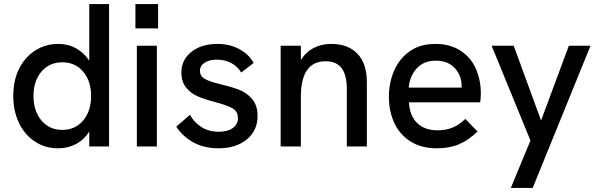

<svg xmlns="http://www.w3.org/2000/svg" viewBox="-20 -717 2933 940"><path d="M45 -247Q45 -324 74 -381.5Q103 -439 153.5 -470.5Q204 -502 265 -502Q314 -502 353 -480Q392 -458 417 -420V-697H514V0H417V-73Q392 -33 352.5 -12Q313 9 265 9Q200 9 150 -24.5Q100 -58 72.5 -116Q45 -174 45 -247ZM426 -247Q426 -321 387 -366.5Q348 -412 285 -412Q222 -412 183 -366.5Q144 -321 144 -247Q144 -173 183 -127Q222 -81 285 -81Q348 -81 387 -127Q426 -173 426 -247Z M650 -493H748V0H650ZM643 -697H754V-578H643Z M843 -97 910 -155Q930 -118 966 -95Q1002 -72 1050 -72Q1094 -72 1119.5 -90Q1145 -108 1145 -139Q1145 -172 1117 -187.5Q1089 -203 1030 -218Q981 -231 947.5 -245.5Q914 -260 891 -288.5Q868 -317 868 -362Q868 -424 917 -463Q966 -502 1045 -502Q1102 -502 1149 -478Q1196 -454 1222 -409L1161 -362Q1141 -394 1110 -409.5Q1079 -425 1041 -425Q1005 -425 982 -410Q959 -395 959 -371Q959 -345 981.5 -331.5Q1004 -318 1058 -305Q1116 -291 1152 -277Q1188 -263 1214.5 -232Q1241 -201 1241 -149Q1241 -78 1188.5 -34.5Q1136 9 1049 9Q977 9 924 -21.5Q871 -52 843 -97Z M1354 -493H1453V-423Q1477 -462 1515.5 -482Q1554 -502 1601 -502Q1684 -502 1730 -454Q1776 -406 1776 -316V0H1678V-280Q1678 -350 1652.5 -383.5Q1627 -417 1574 -417Q1453 -417 1453 -243V0H1354Z M1884 -243Q1884 -312 1909.5 -371Q1935 -430 1986 -466Q2037 -502 2111 -502Q2184 -502 2234.5 -469Q2285 -436 2309.5 -381Q2334 -326 2334 -260Q2334 -239 2331 -216H1982Q1986 -150 2022.5 -114.5Q2059 -79 2122 -79Q2163 -79 2196 -92.5Q2229 -106 2258 -135L2318 -73Q2273 -30 2227 -10.5Q2181 9 2119 9Q2042 9 1989 -25Q1936 -59 1910 -116Q1884 -173 1884 -243ZM2240 -288V-297Q2240 -347 2206.5 -383.5Q2173 -420 2114 -420Q2055 -420 2020.5 -382.5Q1986 -345 1981 -288Z M2577 -29 2387 -493H2495L2629 -127L2765 -493H2871L2588 203H2481Z"/></svg>

Font: Hanken Grotesk Medium
Style: Regular
Weight: 500
Designer: Alfredo Marco Pradil
Foundry: Hanken Design Co.
Version: Version 3.014